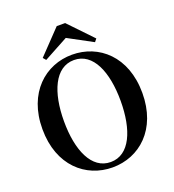

<svg xmlns="http://www.w3.org/2000/svg" viewBox="-171 -1097 1126 1246"><g transform="rotate(-20 392.5 -474.0)"><path d="M393 19C578 19 738 -118 738 -370C738 -623 577 -759 393 -759C209 -759 48 -621 48 -370C48 -117 209 19 393 19ZM393 -18C261 -18 197 -170 197 -370C197 -569 261 -722 393 -722C525 -722 588 -569 588 -370C588 -170 525 -18 393 -18ZM422 -967H364L208 -804L225 -784L393 -875L562 -784L578 -804Z"/></g></svg>

Font: Noto Serif CJK TC
Style: Bold
Weight: 700
Designer: Ryoko NISHIZUKA 西塚涼子 (kana & ideographs); Frank Grießhammer (Latin, Greek & Cyrillic); Wenlong ZHANG 张文龙 (bopomofo); San
Foundry: Adobe
Version: Version 2.001;hotconv 1.1.0;makeotfexe 2.6.0